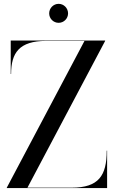

<svg xmlns="http://www.w3.org/2000/svg" viewBox="-20 -956 588 976"><path d="M230 -888C230 -861.5 251.5 -840 278 -840C304.5 -840 326 -861.5 326 -888C326 -914.5 304.5 -936.5 278 -936.5C251.5 -936.5 230 -914.5 230 -888ZM34.5 -750V-580H36.5C36.5 -687 77.5 -748 214.5 -748H409.5L14.5 -2V0H524.5V-190H522.5C522.5 -63 481.5 -2 344.5 -2H119.5L514.5 -748V-750Z"/></svg>

Font: Bodoni* 96pt
Style: Regular
Weight: 400
Version: Version 2.3